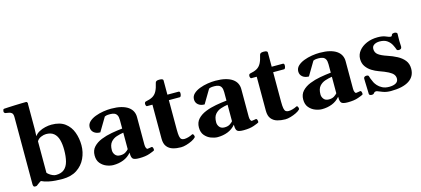

<svg xmlns="http://www.w3.org/2000/svg" viewBox="-72 -1254 3873 1766"><g transform="rotate(-15 1864.0 -371.0)"><path d="M89.4 15.6Q79.1 15.6 75.7 7.1Q72.3 -1.5 72.3 -12.2V-649.9Q72.3 -680.2 59.3 -690.7Q46.4 -701.2 29.3 -702.9Q12.2 -704.6 -0.5 -708Q-5.4 -710.4 -8.8 -714.4Q-12.2 -718.3 -12.2 -727.5Q-12.2 -733.4 -9.3 -741Q-6.3 -748.5 -0.5 -749Q14.2 -750 42.5 -751.5Q70.8 -752.9 103.8 -754.2Q136.7 -755.4 166 -756.1Q195.3 -756.8 211.4 -756.8Q219.2 -756.8 222.7 -747.1Q226.1 -737.3 223.6 -733.4V-495.6L221.2 -428.2Q236.8 -451.2 263.7 -465.8Q290.5 -480.5 322 -487.8Q353.5 -495.1 381.8 -495.1Q462.4 -495.1 510.3 -459Q558.1 -422.9 579.3 -364.7Q600.6 -306.6 600.6 -240.7Q600.6 -175.3 573.2 -116.9Q545.9 -58.6 490.7 -22.2Q435.5 14.2 351.6 14.2Q323.7 14.2 289.1 12Q254.4 9.8 219.2 2.4Q184.1 -4.9 154.3 -19.5Q129.4 -4.4 120.8 3.2Q112.3 10.7 107.7 13.2Q103 15.6 89.4 15.6ZM304.2 -37.1Q354.5 -37.1 383.3 -61.8Q412.1 -86.4 424.1 -132.1Q436 -177.7 436 -240.7Q436 -296.9 424.3 -337.9Q412.6 -378.9 385.5 -401.6Q358.4 -424.3 312 -424.3Q289.6 -424.3 262.9 -413.1Q236.3 -401.9 223.6 -378.9V-80.1Q228 -73.2 241.2 -63Q254.4 -52.7 271.7 -44.9Q289.1 -37.1 304.2 -37.1Z M692.9 -118.2Q692.9 -167 722.2 -198.5Q751.5 -230 798.1 -248.8Q844.7 -267.6 898.7 -277.3Q952.6 -287.1 1002 -292V-372.6Q1002 -403.8 992.7 -420.2Q983.4 -436.5 966.8 -442.6Q950.2 -448.7 928.2 -448.7Q903.8 -448.7 892.6 -446Q881.3 -443.4 876.5 -440.4L798.8 -310.1Q761.2 -310.1 738.5 -329.3Q715.8 -348.6 715.8 -378.9Q715.8 -410.6 739 -432.6Q762.2 -454.6 798.6 -468.5Q835 -482.4 875 -488.8Q915 -495.1 949.2 -495.1Q1004.9 -495.1 1045.2 -484.9Q1085.4 -474.6 1111.1 -456.3Q1136.7 -438 1148.9 -413.3Q1161.1 -388.7 1161.1 -359.4V-96.7Q1161.1 -77.6 1166.5 -64.7Q1171.9 -51.8 1179.7 -51.8Q1186.5 -51.8 1201.4 -54.9Q1216.3 -58.1 1219.2 -58.1Q1227.5 -58.1 1230.7 -48.6Q1233.9 -39.1 1233.9 -30.3Q1233.9 -23.9 1231 -21.5Q1223.1 -16.1 1183.6 -2Q1144 12.2 1084.5 12.2Q1039.1 12.2 1024.7 -0.5Q1010.3 -13.2 1010.3 -53.2V-60.5Q978.5 -22.9 934.1 -5.6Q889.6 11.7 838.4 11.7Q809.1 11.7 775.1 -1.2Q741.2 -14.2 717 -42.7Q692.9 -71.3 692.9 -118.2ZM858.4 -123Q858.4 -98.6 874.3 -78.6Q890.1 -58.6 922.4 -58.6Q953.6 -58.6 973.1 -71.3Q992.7 -84 1002 -95.7V-252.9Q969.2 -248 936 -237.1Q902.8 -226.1 880.6 -200Q858.4 -173.8 858.4 -123Z M1481.4 14.6Q1440.4 14.6 1405.3 4.4Q1370.1 -5.9 1348.9 -32.7Q1327.6 -59.6 1327.6 -108.9V-432.1H1275.4Q1270 -432.6 1266.8 -440.2Q1263.7 -447.8 1263.7 -453.6Q1263.7 -472.2 1275.9 -476.1Q1317.4 -483.9 1342.8 -498.3Q1368.2 -512.7 1383.5 -541.3Q1398.9 -569.8 1409.7 -619.1Q1411.6 -627.4 1419.7 -632.8Q1427.7 -638.2 1447.3 -638.2Q1468.3 -638.2 1476.3 -633.5Q1484.4 -628.9 1484.4 -621.6V-485.4H1592.3Q1598.1 -484.9 1601.1 -479.7Q1604 -474.6 1604 -468.8Q1604 -452.6 1599.4 -442.9Q1594.7 -433.1 1589.4 -433.1H1484.4V-152.3Q1484.4 -110.8 1488.5 -89.1Q1492.7 -67.4 1502.7 -59.3Q1512.7 -51.3 1529.8 -51.3Q1546.9 -51.3 1568.6 -57.4Q1590.3 -63.5 1608.4 -73.2Q1615.7 -77.1 1620.6 -69.6Q1625.5 -62 1627 -52.7Q1628.4 -43.5 1625 -41Q1612.8 -27.3 1587.2 -14.6Q1561.5 -2 1532.7 6.3Q1503.9 14.6 1481.4 14.6Z M1686 -118.2Q1686 -167 1715.3 -198.5Q1744.6 -230 1791.3 -248.8Q1837.9 -267.6 1891.8 -277.3Q1945.8 -287.1 1995.1 -292V-372.6Q1995.1 -403.8 1985.8 -420.2Q1976.6 -436.5 1960 -442.6Q1943.4 -448.7 1921.4 -448.7Q1897 -448.7 1885.7 -446Q1874.5 -443.4 1869.6 -440.4L1792 -310.1Q1754.4 -310.1 1731.7 -329.3Q1709 -348.6 1709 -378.9Q1709 -410.6 1732.2 -432.6Q1755.4 -454.6 1791.7 -468.5Q1828.1 -482.4 1868.2 -488.8Q1908.2 -495.1 1942.4 -495.1Q1998 -495.1 2038.3 -484.9Q2078.6 -474.6 2104.2 -456.3Q2129.9 -438 2142.1 -413.3Q2154.3 -388.7 2154.3 -359.4V-96.7Q2154.3 -77.6 2159.7 -64.7Q2165 -51.8 2172.9 -51.8Q2179.7 -51.8 2194.6 -54.9Q2209.5 -58.1 2212.4 -58.1Q2220.7 -58.1 2223.9 -48.6Q2227.1 -39.1 2227.1 -30.3Q2227.1 -23.9 2224.1 -21.5Q2216.3 -16.1 2176.8 -2Q2137.2 12.2 2077.6 12.2Q2032.2 12.2 2017.8 -0.5Q2003.4 -13.2 2003.4 -53.2V-60.5Q1971.7 -22.9 1927.2 -5.6Q1882.8 11.7 1831.5 11.7Q1802.2 11.7 1768.3 -1.2Q1734.4 -14.2 1710.2 -42.7Q1686 -71.3 1686 -118.2ZM1851.6 -123Q1851.6 -98.6 1867.4 -78.6Q1883.3 -58.6 1915.5 -58.6Q1946.8 -58.6 1966.3 -71.3Q1985.8 -84 1995.1 -95.7V-252.9Q1962.4 -248 1929.2 -237.1Q1896 -226.1 1873.8 -200Q1851.6 -173.8 1851.6 -123Z M2474.6 14.6Q2433.6 14.6 2398.4 4.4Q2363.3 -5.9 2342 -32.7Q2320.8 -59.6 2320.8 -108.9V-432.1H2268.6Q2263.2 -432.6 2260 -440.2Q2256.8 -447.8 2256.8 -453.6Q2256.8 -472.2 2269 -476.1Q2310.5 -483.9 2335.9 -498.3Q2361.3 -512.7 2376.7 -541.3Q2392.1 -569.8 2402.8 -619.1Q2404.8 -627.4 2412.8 -632.8Q2420.9 -638.2 2440.4 -638.2Q2461.4 -638.2 2469.5 -633.5Q2477.5 -628.9 2477.5 -621.6V-485.4H2585.4Q2591.3 -484.9 2594.2 -479.7Q2597.2 -474.6 2597.2 -468.8Q2597.2 -452.6 2592.5 -442.9Q2587.9 -433.1 2582.5 -433.1H2477.5V-152.3Q2477.5 -110.8 2481.7 -89.1Q2485.8 -67.4 2495.8 -59.3Q2505.9 -51.3 2522.9 -51.3Q2540 -51.3 2561.8 -57.4Q2583.5 -63.5 2601.6 -73.2Q2608.9 -77.1 2613.8 -69.6Q2618.7 -62 2620.1 -52.7Q2621.6 -43.5 2618.2 -41Q2606 -27.3 2580.3 -14.6Q2554.7 -2 2525.9 6.3Q2497.1 14.6 2474.6 14.6Z M2679.2 -118.2Q2679.2 -167 2708.5 -198.5Q2737.8 -230 2784.4 -248.8Q2831.1 -267.6 2885 -277.3Q2939 -287.1 2988.3 -292V-372.6Q2988.3 -403.8 2979 -420.2Q2969.7 -436.5 2953.1 -442.6Q2936.5 -448.7 2914.6 -448.7Q2890.1 -448.7 2878.9 -446Q2867.7 -443.4 2862.8 -440.4L2785.2 -310.1Q2747.6 -310.1 2724.9 -329.3Q2702.1 -348.6 2702.1 -378.9Q2702.1 -410.6 2725.3 -432.6Q2748.5 -454.6 2784.9 -468.5Q2821.3 -482.4 2861.3 -488.8Q2901.4 -495.1 2935.5 -495.1Q2991.2 -495.1 3031.5 -484.9Q3071.8 -474.6 3097.4 -456.3Q3123 -438 3135.3 -413.3Q3147.5 -388.7 3147.5 -359.4V-96.7Q3147.5 -77.6 3152.8 -64.7Q3158.2 -51.8 3166 -51.8Q3172.9 -51.8 3187.7 -54.9Q3202.6 -58.1 3205.6 -58.1Q3213.9 -58.1 3217 -48.6Q3220.2 -39.1 3220.2 -30.3Q3220.2 -23.9 3217.3 -21.5Q3209.5 -16.1 3169.9 -2Q3130.4 12.2 3070.8 12.2Q3025.4 12.2 3011 -0.5Q2996.6 -13.2 2996.6 -53.2V-60.5Q2964.8 -22.9 2920.4 -5.6Q2876 11.7 2824.7 11.7Q2795.4 11.7 2761.5 -1.2Q2727.5 -14.2 2703.4 -42.7Q2679.2 -71.3 2679.2 -118.2ZM2844.7 -123Q2844.7 -98.6 2860.6 -78.6Q2876.5 -58.6 2908.7 -58.6Q2939.9 -58.6 2959.5 -71.3Q2979 -84 2988.3 -95.7V-252.9Q2955.6 -248 2922.4 -237.1Q2889.2 -226.1 2866.9 -200Q2844.7 -173.8 2844.7 -123Z M3480.5 14.6Q3439.5 14.6 3407.2 3.2Q3375 -8.3 3361.8 -14.6Q3354 -18.6 3346.7 -18.6Q3333.5 -18.6 3328.9 -13.2Q3324.2 -7.8 3319.3 -2.4Q3314.5 2.9 3300.3 2.9Q3291 2.9 3283.2 -1.2Q3275.4 -5.4 3275.4 -11.7Q3275.4 -17.6 3274.7 -37.1Q3273.9 -56.6 3273.2 -81.1Q3272.5 -105.5 3271.7 -127.2Q3271 -148.9 3271 -159.2Q3271 -170.4 3279.1 -175.3Q3287.1 -180.2 3296.4 -180.2Q3315.9 -180.2 3318.8 -169.4Q3321.8 -158.7 3326.9 -144.3Q3332 -129.9 3343.8 -105.5Q3350.6 -91.8 3366.7 -73.2Q3382.8 -54.7 3409.7 -40.8Q3436.5 -26.9 3474.6 -26.9Q3515.1 -26.9 3538.6 -40.8Q3562 -54.7 3562 -82.5Q3562 -104.5 3549.1 -121.6Q3536.1 -138.7 3504.9 -155Q3473.6 -171.4 3418 -190.9Q3386.7 -202.1 3355.2 -221.4Q3323.7 -240.7 3302.5 -270.8Q3281.2 -300.8 3281.2 -343.3Q3281.2 -386.2 3308.6 -420.4Q3335.9 -454.6 3382.8 -474.9Q3429.7 -495.1 3488.8 -495.1Q3535.2 -495.1 3564.9 -481.9Q3594.7 -468.8 3605.5 -468.8Q3616.2 -468.8 3617.9 -474.1Q3619.6 -479.5 3622.6 -484.9Q3625.5 -490.2 3632.3 -492.7Q3639.2 -495.1 3646.5 -495.1Q3657.2 -495.1 3665.8 -490.7Q3674.3 -486.3 3674.3 -478Q3674.3 -473.6 3673.6 -454.1Q3672.9 -434.6 3672.9 -411.6Q3672.9 -397.5 3674.1 -383.3Q3675.3 -369.1 3675.3 -357.9Q3675.3 -343.3 3667.5 -337.2Q3659.7 -331.1 3649.4 -331.1Q3631.3 -331.1 3627.9 -340.8Q3621.1 -361.8 3607.7 -387.9Q3594.2 -414.1 3567.6 -433.6Q3541 -453.1 3494.6 -453.1Q3479 -453.1 3462.2 -448.5Q3445.3 -443.8 3433.8 -432.1Q3422.4 -420.4 3422.4 -399.4Q3422.4 -365.7 3449.2 -345.5Q3476.1 -325.2 3532.7 -306.6Q3578.6 -291.5 3619.6 -270Q3660.6 -248.5 3686.5 -216.3Q3712.4 -184.1 3712.4 -136.2Q3712.4 -62.5 3652.6 -23.9Q3592.8 14.6 3480.5 14.6Z"/></g></svg>

Font: Gelasio
Style: Bold
Weight: 700
Designer: Eben Sorkin
Foundry: Eben Sorkin
Version: Version 1.008